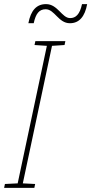

<svg xmlns="http://www.w3.org/2000/svg" viewBox="-58 -914 444 934"><path d="M80 -801H106C116 -848 133 -869 164 -869C208 -869 226 -801 282 -801C327 -801 355 -833 366 -894H341C330 -843 310 -826 283 -826C243 -826 223 -894 166 -894C120 -894 92 -864 80 -801ZM-38 0H109L113 -19L53 -22L195 -691L256 -695L260 -714H114L110 -695L170 -691L28 -22L-34 -19Z"/></svg>

Font: Noto Sans Condensed Thin
Style: Italic
Weight: 100
Width: 3
Italic angle: -12°
Designer: Monotype Design Team
Foundry: Monotype Imaging Inc.
Version: Version 2.013